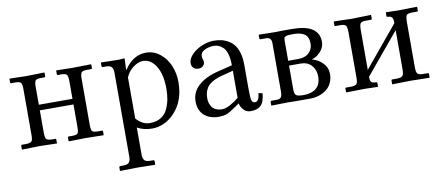

<svg xmlns="http://www.w3.org/2000/svg" viewBox="-62 -681 2673 1150"><g transform="rotate(-10 1274.5 -106.5)"><path d="M103.5 -355Q103.5 -384.3 96.2 -393.1Q88.9 -401.9 63 -401.9H37.1Q31.7 -401.9 31.7 -406.7V-428.7L32.7 -430.7L136.2 -428.2L243.7 -430.7L245.1 -428.7V-407.7Q245.1 -401.9 239.3 -401.9H218.8Q193.4 -401.9 185.8 -393.6Q178.2 -385.3 178.2 -355V-246.1H382.8V-354Q382.8 -383.8 375.5 -392.8Q368.2 -401.9 342.3 -401.9H321.3Q315.9 -401.9 315.9 -406.7V-428.7L317.4 -430.7L415 -428.7L527.8 -430.7L529.3 -428.7V-407.2Q529.3 -401.9 523.4 -401.9H498Q472.7 -401.9 465.1 -393.1Q457.5 -384.3 457.5 -354V-73.7Q457.5 -43.9 464.6 -35.9Q471.7 -27.8 498 -27.8H523.4Q529.3 -27.8 529.3 -22V-1L528.3 1L415 -1L318.4 1L315.9 -1V-22.5Q315.9 -27.8 321.3 -27.8H342.3Q369.1 -27.8 376 -35.9Q382.8 -43.9 382.8 -73.7V-211.9H178.2V-75.2Q178.2 -45.4 185.5 -37.1Q192.9 -28.8 218.8 -27.8H239.3Q245.1 -27.8 245.1 -22.5V-1L244.1 1L136.2 -1.5L32.7 1L31.7 -1V-22.9Q31.7 -27.8 37.1 -27.8H63Q89.4 -28.8 96.4 -37.4Q103.5 -45.9 103.5 -75.2Z M732.4 -314.5V-64.9Q768.1 -22.5 816.4 -22.5Q854.5 -22.5 881.3 -38.8Q908.2 -55.2 921.9 -83.5Q935.5 -111.8 941.4 -142.1Q947.3 -172.4 947.3 -208.5Q947.3 -295.9 916 -345.9Q884.8 -396 837.4 -396Q809.6 -396 778.8 -373.8Q748 -351.6 732.4 -314.5ZM732.4 -428.7 729.5 -361.8H732.4Q784.7 -441.9 863.8 -441.9Q910.6 -441.9 948.2 -412.1Q985.8 -382.3 1005.6 -335.4Q1025.4 -288.6 1025.4 -235.4Q1025.4 -116.7 955.1 -46.4Q896.5 12.2 822.3 12.2Q772 12.2 732.4 -9.8V156.2Q732.4 178.7 742.2 189.5Q752 200.2 775.4 200.2H794.4Q802.7 200.2 802.7 208.5V227.1L800.8 229Q732.4 227.1 693.4 227.1L589.8 229L587.9 227.1V208.5Q587.9 200.2 595.7 200.2H614.7Q638.7 200.2 648.2 189.5Q657.7 178.7 657.7 156.2V-357.9Q657.7 -380.4 648.2 -391.1Q638.7 -401.9 614.7 -401.9H595.7Q587.9 -401.9 587.9 -410.2V-428.7L589.8 -430.7Q657.7 -428.7 693.4 -428.7L730.5 -430.7Z M1357.9 -245.1 1279.3 -224.6Q1247.6 -215.3 1226.3 -201.9Q1205.1 -188.5 1195.1 -172.4Q1185.1 -156.2 1181.6 -141.4Q1178.2 -126.5 1178.2 -107.4Q1178.2 -94.2 1181.6 -81.5Q1185.1 -68.8 1193.1 -56.4Q1201.2 -43.9 1217.5 -36.4Q1233.9 -28.8 1256.3 -28.8Q1276.9 -28.8 1305.9 -44.7Q1335 -60.5 1357.9 -80.1ZM1422.4 12.2Q1396 12.2 1379.2 -6.1Q1362.3 -24.4 1358.4 -46.4L1335.4 -30.3Q1298.3 -4.4 1278.8 3.9Q1259.3 12.2 1227.1 12.2Q1172.9 12.2 1139.4 -17.8Q1106 -47.9 1106 -102.5Q1106 -158.2 1148.9 -197.5Q1191.9 -236.8 1266.1 -255.4L1357.9 -278.3Q1357.9 -318.4 1349.6 -346.4Q1341.3 -374.5 1327.1 -387.7Q1313 -400.9 1299.6 -406.2Q1286.1 -411.6 1271.5 -411.6Q1240.2 -411.6 1214.8 -398.7Q1189.5 -385.7 1189.5 -364.3Q1189.5 -351.6 1192.9 -343.8Q1196.3 -337.9 1196.3 -325.7Q1196.3 -314 1186.3 -303.5Q1176.3 -293 1156.7 -293Q1139.2 -293 1127.9 -304Q1116.7 -314.9 1116.7 -332.5Q1116.7 -360.4 1142.8 -386.5Q1168.9 -412.6 1205.6 -427.2Q1242.2 -441.9 1274.4 -441.9Q1298.3 -441.9 1319.1 -437.7Q1339.8 -433.6 1361.1 -421.9Q1382.3 -410.2 1397.5 -391.6Q1412.6 -373 1422.1 -341.8Q1431.6 -310.5 1431.6 -269.5V-122.6Q1431.6 -71.8 1435.8 -54Q1439.9 -36.1 1456.1 -36.1Q1481.9 -36.1 1485.4 -86.4L1509.8 -81.1Q1505.4 -28.8 1484.1 -8.3Q1462.9 12.2 1422.4 12.2Z M1694.8 -246.1H1756.3Q1798.3 -246.1 1821.5 -268.6Q1844.7 -291 1844.7 -323.2Q1844.7 -366.2 1820.6 -382.3Q1796.4 -398.4 1751.5 -398.4Q1722.7 -398.4 1711.4 -395.5Q1700.2 -392.6 1697.5 -386.7Q1694.8 -380.9 1694.8 -364.3ZM1694.8 -216.8V-71.8Q1694.8 -44.4 1705.1 -36.1Q1715.3 -27.8 1751.5 -27.8Q1799.3 -27.8 1827.4 -51.3Q1855.5 -74.7 1855.5 -123Q1855.5 -163.1 1831.3 -189.9Q1807.1 -216.8 1765.6 -216.8ZM1550.8 1 1548.3 -1V-19Q1548.3 -27.8 1557.1 -27.8H1589.4Q1604.5 -27.8 1612.3 -37.1Q1620.1 -46.4 1620.1 -71.3V-367.7Q1620.1 -401.9 1587.4 -401.9H1553.2Q1551.3 -401.9 1549.6 -403.6Q1547.9 -405.3 1547.9 -406.7V-428.7L1549.8 -430.7L1647.5 -428.7L1693.4 -429.7H1750.5Q1913.6 -429.7 1913.6 -322.8Q1913.6 -288.6 1887.5 -261.5Q1861.3 -234.4 1837.4 -231V-229Q1875 -218.3 1901.4 -191.2Q1927.7 -164.1 1927.7 -125Q1927.7 -98.6 1918.7 -76.9Q1909.7 -55.2 1895.3 -41Q1880.9 -26.9 1861.8 -17.3Q1842.8 -7.8 1824 -3.9Q1805.2 0 1786.6 0H1694.8L1647.5 -1Z M2115.2 -427.7 2229.5 -430.7 2231.4 -428.7V-407.7Q2231.4 -401.9 2225.6 -401.9H2195.3Q2168.5 -401.9 2161.6 -392.1Q2154.8 -382.3 2154.8 -349.6V-109.9L2360.4 -357.9Q2360.4 -369.1 2359.6 -375.2Q2358.9 -381.3 2355.7 -388.4Q2352.5 -395.5 2345.2 -398.7Q2337.9 -401.9 2326.2 -401.9Q2320.8 -401.9 2320.8 -406.7V-428.7L2322.3 -430.7Q2366.7 -428.7 2395.5 -428.7L2510.3 -430.7L2511.7 -428.7V-407.7Q2511.7 -401.9 2505.9 -401.9H2475.6Q2448.7 -401.9 2441.9 -392.3Q2435.1 -382.8 2435.1 -350.1V-77.1Q2435.1 -47.9 2442.4 -38.1Q2449.7 -28.3 2475.6 -27.8H2505.9Q2511.7 -27.8 2511.7 -22.5V-1L2510.3 1Q2440.4 -1 2395.5 -1L2283.7 1V-1V-22.9Q2283.7 -27.8 2289.1 -27.8H2319.8Q2346.2 -28.8 2353.3 -38.8Q2360.4 -48.8 2360.4 -77.1V-314.9L2154.8 -67.4V-65.4Q2154.8 -44.4 2161.6 -36.1Q2168.5 -27.8 2191.9 -27.8Q2197.8 -27.8 2197.8 -22.5V-1L2196.3 1Q2147 -1 2115.2 -1L2004.9 1L2003.4 -1V-22.9Q2003.4 -27.8 2008.8 -27.8H2039.6Q2066.4 -28.8 2073.2 -38.1Q2080.1 -47.4 2080.1 -75.2V-348.6Q2080.1 -381.8 2073 -391.8Q2065.9 -401.9 2039.6 -401.9H2009.3Q2003.9 -401.9 2003.9 -406.7V-428.7L2006.3 -430.7Z"/></g></svg>

Font: Libertinage
Style: b
Weight: 400
Designer: OSP
Foundry: OSP
Version: Version 1.0; 2008; OFL relea